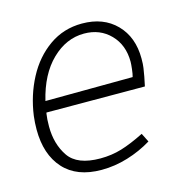

<svg xmlns="http://www.w3.org/2000/svg" viewBox="-83 -585 663 675"><g transform="rotate(-15 249.0 -247.5)"><path d="M70 -231Q67 -213 67 -185Q67 -121 98 -75.5Q129 -30 213 -30Q254 -30 290.5 -41Q327 -52 375 -76L391 -44Q350 -19 302.5 -4.5Q255 10 207 10Q117 10 69.5 -42.5Q22 -95 22 -186Q22 -210 25 -235Q35 -308 67.5 -369.5Q100 -431 152.5 -468Q205 -505 272 -505Q350 -505 396.5 -457.5Q443 -410 443 -332Q443 -310 441 -298Q437 -270 429 -234L71 -235ZM78 -275 396 -277Q399 -287 401 -305Q403 -323 403 -331Q403 -392 365.5 -430.5Q328 -469 270 -469Q205 -469 152.5 -418Q100 -367 78 -275Z"/></g></svg>

Font: Bellota Text Light
Style: Italic
Weight: 300
Italic angle: -7.5°
Designer: Kemie Guaida
Foundry: Kemie Guaida
Version: Version 4.001